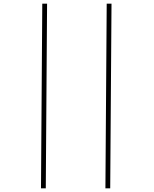

<svg xmlns="http://www.w3.org/2000/svg" viewBox="-20 -779 833 1040"><path d="M577 241 584 -759H558L551 241ZM228 241 235 -759H209L202 241Z"/></svg>

Font: Noto Sans Display SemiCondensed Thin
Style: Italic
Weight: 250
Width: 4
Designer: Monotype Design team
Foundry: Monotype Imaging Inc.
Version: 1.000